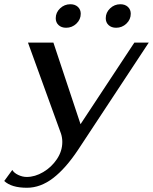

<svg xmlns="http://www.w3.org/2000/svg" viewBox="-82 -691 722 906"><path d="M-62 163 -24 111Q-16 125 4 134.5Q24 144 44 144Q83 144 122 121Q161 98 186.5 60Q212 22 212 -21Q212 -41 206 -60L50 -490H170L298 -105L552 -490H620L287 15Q228 104 168.5 149.5Q109 195 45 195Q-28 195 -62 163ZM181 -605Q181 -632 201.5 -651.5Q222 -671 250 -671Q272 -671 285.5 -658.5Q299 -646 299 -626Q299 -599 278.5 -579.5Q258 -560 230 -560Q208 -560 194.5 -572.5Q181 -585 181 -605ZM417 -605Q417 -632 437.5 -651.5Q458 -671 486 -671Q508 -671 521.5 -658.5Q535 -646 535 -626Q535 -599 514.5 -579.5Q494 -560 466 -560Q444 -560 430.5 -572.5Q417 -585 417 -605Z"/></svg>

Font: Fahkwang Medium
Style: Italic
Weight: 500
Italic angle: -10°
Version: Version 1.000; ttfautohint (v1.6)